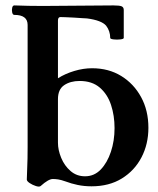

<svg xmlns="http://www.w3.org/2000/svg" viewBox="-20 -677 585 709"><path d="M318 11Q291 11 267 6Q243 1 222 -7Q205 -13 194.5 -14.5Q184 -16 175 -16Q159 -16 130 10Q125 14 112.5 10Q100 6 89.5 -1Q79 -8 79 -14Q79 -27 80.5 -57.5Q82 -88 82 -134V-585Q82 -622 33 -622Q27 -622 25 -631Q23 -640 25 -648.5Q27 -657 33 -657Q59 -656 85.5 -655.5Q112 -655 138 -655Q203 -655 268 -656Q333 -657 399 -657Q422 -657 429.5 -653.5Q437 -650 437 -640V-537Q437 -533 424.5 -531.5Q412 -530 399.5 -531.5Q387 -533 387 -537Q387 -562 372 -582Q355 -602 301 -609Q297 -609 283 -610Q269 -611 253 -612Q235 -613 221.5 -613.5Q208 -614 203 -614Q194 -614 194 -601V-388Q221 -405 254.5 -415Q288 -425 320 -425Q381 -425 427.5 -396.5Q474 -368 501 -318.5Q528 -269 528 -205Q528 -145 502.5 -96Q477 -47 430 -18Q383 11 318 11ZM294 -26Q328 -26 352 -51Q376 -76 389.5 -116.5Q403 -157 403 -204Q403 -250 390 -289.5Q377 -329 348.5 -353.5Q320 -378 274 -378Q240 -378 217 -362.5Q194 -347 194 -311V-150Q194 -123 206 -94Q218 -65 240.5 -45.5Q263 -26 294 -26Z"/></svg>

Font: Junicode SmExp
Style: Bold
Weight: 700
Width: 6
Designer: Peter S. Baker
Version: Version 2.205; ttfautohint (v1.8.4)